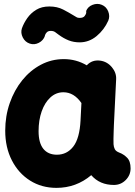

<svg xmlns="http://www.w3.org/2000/svg" viewBox="-20 -870 679 967"><path d="M553.7 61.5Q482.4 61.5 439.5 12.2Q363.8 76.2 264.2 76.2Q189.9 76.2 131.6 39.6Q73.2 2.9 39.8 -62.3Q6.3 -127.4 6.3 -211.9Q6.3 -285.6 29.1 -350.8Q51.8 -416 92 -465.8Q132.3 -515.6 185.8 -543.9Q239.3 -572.3 301.3 -572.3Q363.8 -572.3 417 -541Q444.3 -570.3 485.4 -564.5Q520 -559.6 543.5 -531.5Q566.9 -503.4 564.9 -470.2L553.7 -241.7Q553.2 -228 552.5 -208.3Q551.8 -188.5 551.5 -170.7Q551.3 -152.8 551.8 -143.6Q552.7 -129.9 558.1 -118.9Q563.5 -107.9 581.5 -101.1Q601.6 -93.8 619.6 -76.2Q637.7 -58.6 637.7 -22Q637.7 12.2 613 36.9Q588.4 61.5 553.7 61.5ZM266.6 -90.8Q316.9 -90.8 348.9 -131.6Q380.9 -172.4 385.7 -263.7Q385.7 -264.2 385.7 -265.1L390.1 -351.1Q352.5 -405.3 299.3 -405.3Q262.2 -405.3 233.9 -379.4Q205.6 -353.5 189.9 -309.1Q174.3 -264.6 174.3 -209.5Q174.3 -150.4 198.2 -120.6Q222.2 -90.8 266.6 -90.8ZM129.9 -650.4Q106.4 -658.2 94.7 -681.4Q83 -704.6 90.3 -727.1Q99.6 -753.4 117.4 -778.8Q135.3 -804.2 162.6 -820.8Q189.9 -837.4 228.5 -837.4Q268.1 -837.4 297.9 -822Q327.6 -806.6 351.1 -792Q359.4 -787.6 365 -783.7Q370.6 -779.8 380.9 -779.8Q398.9 -779.8 406.2 -789.1Q413.6 -798.3 414.3 -806.9Q415 -815.4 413.1 -813Q421.9 -836.4 446.3 -845.7Q470.7 -855 492.7 -845.7Q515.6 -836.4 525.1 -812.3Q534.7 -788.1 525.4 -766.1Q504.9 -720.2 466.8 -688.5Q428.7 -656.7 380.9 -656.7Q351.1 -656.7 325.7 -666.7Q300.3 -676.8 275.9 -694.8Q265.6 -703.1 257.1 -708.7Q248.5 -714.4 235.8 -714.4Q222.2 -714.4 215.3 -706.8Q208.5 -699.2 206.8 -692.9Q205.1 -686.5 206.5 -689.9Q198.7 -666.5 175.8 -654.5Q152.8 -642.6 129.9 -650.4Z"/></svg>

Font: Mikhak Black
Style: Regular
Weight: 900
Designer: Amin Abedi
Version: Version 3.3